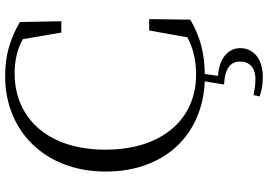

<svg xmlns="http://www.w3.org/2000/svg" viewBox="-164 -618 1017 728"><g transform="rotate(-90 344.0 -253.5)"><path d="M388 88C450 91 475 113 475 149C475 184 453 207 407 207C389 207 370 204 348 200L343 223C362 230 386 235 416 235C488 235 526 198 526 149C526 103 487 70 421 65L428 15C504 14 568 -1 634 -40L636 -196H593L567 -51C522 -27 476 -18 425 -18C261 -18 141 -142 141 -362C141 -580 261 -706 430 -706C479 -706 519 -697 560 -675L585 -529H628L625 -686C560 -724 499 -742 419 -742C212 -742 58 -591 58 -361C58 -138 196 6 400 15Z"/></g></svg>

Font: Source Han Serif CN Light
Style: Regular
Weight: 300
Designer: Ryoko NISHIZUKA 西塚涼子 (kana & ideographs); Frank Grießhammer (Latin, Greek & Cyrillic); Wenlong ZHANG 张文龙 (bopomofo); San
Foundry: Adobe
Version: Version 2.003;hotconv 1.1.1;makeotfexe 2.6.0